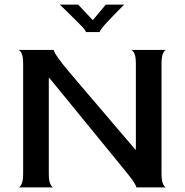

<svg xmlns="http://www.w3.org/2000/svg" viewBox="-20 -818 806 838"><path d="M60 0Q67 0 74 -14Q81 -28 81 -60V-540Q81 -572 74 -585.5Q67 -599 60 -600H215Q214 -597 222.5 -582Q231 -567 254 -538Q261 -529 283.5 -502Q306 -475 340 -435.5Q374 -396 413.5 -349.5Q453 -303 493.5 -255.5Q534 -208 571 -165H573V-540Q573 -572 566 -585.5Q559 -599 552 -600H706Q699 -600 692 -586Q685 -572 685 -539V-60Q685 -28 692 -14Q699 0 706 0H575Q576 -3 567 -18.5Q558 -34 535 -62Q520 -81 491.5 -115.5Q463 -150 427 -194.5Q391 -239 350.5 -288Q310 -337 270.5 -386Q231 -435 196 -477H193V-60Q193 -28 200 -14Q207 0 214 0ZM241 -798H321L385 -730L442 -798H522Q505 -781 485.5 -761Q466 -741 450 -724Q434 -707 428 -699Q415 -682 415 -678H355Q355 -680 352 -685Q349 -690 341 -699Q330 -711 312 -728.5Q294 -746 275 -765Q256 -784 241 -798Z"/></svg>

Font: Red Rose
Style: Regular
Weight: 400
Designer: Jaikishan Patel
Version: Version 2.000; ttfautohint (v1.8.3)